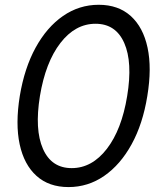

<svg xmlns="http://www.w3.org/2000/svg" viewBox="-20 -759 653 791"><path d="M262.2 11.7Q181.6 11.7 130.4 -34.4Q79.1 -80.6 61 -164.6Q43 -248.5 61.5 -363.3Q80.6 -478.5 126.7 -562.7Q172.9 -647 239.5 -693.1Q306.2 -739.3 386.7 -739.3Q467.3 -739.3 518.6 -693.1Q569.8 -647 587.9 -562.7Q606 -478.5 586.9 -363.3Q568.4 -248.5 522.2 -164.6Q476.1 -80.6 409.4 -34.4Q342.8 11.7 262.2 11.7ZM275.4 -66.4Q358.9 -66.4 420.2 -145.8Q481.4 -225.1 503.9 -363.3Q526.9 -502.4 491.9 -581.8Q457 -661.1 373.5 -661.1Q290 -661.1 228.8 -581.8Q167.5 -502.4 144.5 -363.3Q122.1 -225.1 157 -145.8Q191.9 -66.4 275.4 -66.4Z"/></svg>

Font: Inter Display
Style: Italic
Weight: 400
Italic angle: -9.39999°
Designer: Rasmus Andersson
Foundry: rsms
Version: Version 4.000;git-a52131595